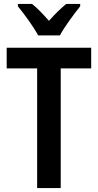

<svg xmlns="http://www.w3.org/2000/svg" viewBox="-20 -957 499 977"><path d="M174 -777H285C308 -821 357 -886 388 -925V-937H317C286 -911 262 -888 229 -851C199 -885 170 -916 143 -937H71V-925C104 -885 152 -819 174 -777ZM289 0V-609H444V-714H14V-609H169V0Z"/></svg>

Font: Noto Sans Lao Condensed SemiBold
Style: Regular
Weight: 600
Width: 3
Designer: Monotype Design Team
Foundry: Monotype Imaging Inc.
Version: Version 2.003